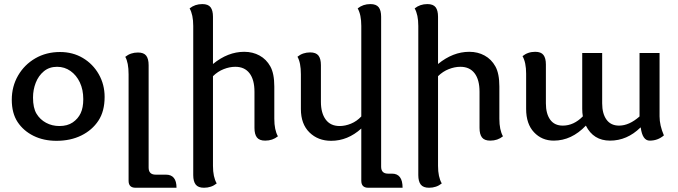

<svg xmlns="http://www.w3.org/2000/svg" viewBox="-20 -676 3286 931"><path d="M253.9 6.8Q191.4 6.8 142.6 -17.3Q93.8 -41.5 65.4 -84.2Q37.1 -127 37.1 -192.4Q37.1 -256.8 67.6 -309.6Q98.1 -362.3 151.1 -393.1Q204.1 -423.8 271 -423.8Q333 -423.8 381.8 -394.8Q430.7 -365.7 459 -315.9Q487.3 -266.1 487.3 -206.1Q487.3 -136.2 457 -90.6Q426.8 -44.9 374.3 -19Q321.8 6.8 253.9 6.8ZM268.1 -64.9Q307.1 -64.9 332.8 -82.5Q358.4 -100.1 371.1 -127Q383.8 -153.8 383.8 -195.3Q383.8 -241.2 367.2 -276.4Q350.6 -311.5 321.8 -331.8Q293 -352.1 256.8 -352.1Q218.8 -352.1 192.6 -330.3Q166.5 -308.6 153.3 -274.7Q140.1 -240.7 140.1 -203.1Q140.1 -152.3 157.2 -124.3Q174.3 -96.2 203.4 -80.6Q232.4 -64.9 268.1 -64.9Z M835.9 234.4H637.2Q603.5 234.4 603.5 200.7V-315.4Q603.5 -372.6 587.4 -400.4Q613.3 -421.4 648.9 -421.4Q677.2 -421.4 689 -406Q700.7 -390.6 700.7 -359.9V136.7Q700.7 170.9 734.9 170.9H784.7Q835.9 170.9 835.9 234.4Z M969.2 234.4Q940.9 234.4 929 219Q917 203.6 917 172.9V-550.3Q917 -604.5 899.4 -635.3Q925.3 -656.2 960.9 -656.2Q989.3 -656.2 1001 -640.9Q1012.7 -625.5 1012.7 -594.7V-365.7Q1085 -424.8 1164.1 -424.8Q1205.6 -424.8 1238.5 -406.7Q1271.5 -388.7 1290.8 -354Q1310.1 -319.3 1310.1 -256.3V-100.1Q1310.1 -45.9 1327.6 -15.1Q1301.8 5.9 1266.1 5.9Q1237.8 5.9 1225.8 -9.5Q1213.9 -24.9 1213.9 -55.7V-231Q1213.9 -289.6 1189.9 -320.8Q1166 -352.1 1121.1 -352.1Q1093.3 -352.1 1064.7 -340.8Q1036.1 -329.6 1012.7 -306.6V128.4Q1012.7 182.1 1030.8 213.4Q1004.9 234.4 969.2 234.4Z M1932.1 234.4H1765.6Q1731.9 234.4 1731.9 200.2V-52.7Q1666 6.8 1585.9 6.8Q1522 6.8 1480.5 -33.9Q1439 -74.7 1439 -147V-315.9Q1439 -372.1 1422.4 -400.9Q1448.2 -421.9 1483.9 -421.9Q1512.2 -421.9 1524.2 -406.5Q1536.1 -391.1 1536.1 -360.4V-182.1Q1536.1 -127.9 1559.3 -96.4Q1582.5 -64.9 1627 -64.9Q1653.8 -64.9 1681.9 -76.4Q1710 -87.9 1731.9 -111.3V-550.3Q1731.9 -604.5 1714.4 -635.3Q1740.2 -656.2 1775.9 -656.2Q1804.2 -656.2 1816.2 -640.9Q1828.1 -625.5 1828.1 -594.7V132.3Q1828.1 166 1861.8 166H1880.9Q1932.1 166 1932.1 234.4Z M2060.5 234.4Q2032.2 234.4 2020.3 219Q2008.3 203.6 2008.3 172.9V-550.3Q2008.3 -604.5 1990.7 -635.3Q2016.6 -656.2 2052.2 -656.2Q2080.6 -656.2 2092.3 -640.9Q2104 -625.5 2104 -594.7V-365.7Q2176.3 -424.8 2255.4 -424.8Q2296.9 -424.8 2329.8 -406.7Q2362.8 -388.7 2382.1 -354Q2401.4 -319.3 2401.4 -256.3V-100.1Q2401.4 -45.9 2418.9 -15.1Q2393.1 5.9 2357.4 5.9Q2329.1 5.9 2317.1 -9.5Q2305.2 -24.9 2305.2 -55.7V-231Q2305.2 -289.6 2281.2 -320.8Q2257.3 -352.1 2212.4 -352.1Q2184.6 -352.1 2156 -340.8Q2127.4 -329.6 2104 -306.6V128.4Q2104 182.1 2122.1 213.4Q2096.2 234.4 2060.5 234.4Z M3130.4 5.9Q3095.2 5.9 3086.9 -57.6H3085.4Q3020.5 5.9 2938 5.9Q2857.4 5.9 2820.8 -66.9Q2751.5 5.9 2665 5.9Q2607.4 5.9 2569.3 -34.7Q2531.2 -75.2 2531.2 -147.9V-318.8Q2531.2 -373 2513.7 -403.8Q2539.6 -424.8 2575.2 -424.8Q2603.5 -424.8 2615.2 -409.4Q2627 -394 2627 -363.3V-174.8Q2627 -125 2647.7 -95.9Q2668.5 -66.9 2709 -66.9Q2762.2 -66.9 2806.2 -111.8Q2803.2 -128.4 2803.2 -147.9V-418.9H2899.9V-174.8Q2899.9 -125 2920.9 -95.9Q2941.9 -66.9 2981.9 -66.9Q3030.8 -66.9 3081.1 -111.3V-418.9H3178.2V-111.8Q3178.2 -67.9 3199.2 -19.5Q3169.9 5.9 3130.4 5.9Z"/></svg>

Font: Bainsley
Style: Regular
Weight: 400
Designer: Paul James MIller
Foundry: High-Logic / Made with FontCreator
Version: Version 1.411;March 28, 2021;FontCreator 13.0.0.2683 64-bit